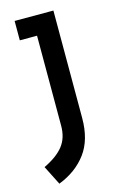

<svg xmlns="http://www.w3.org/2000/svg" viewBox="-115 -541 531 841"><g transform="rotate(-15 150.5 -120.5)"><path d="M45.9 249 2 162.1Q61.5 133.8 90.3 97.7Q119.1 61.5 119.1 5.9V-402.3H41V-490.2H216.8V-2.9Q216.8 95.7 171.4 156.7Q126 217.8 45.9 249Z"/></g></svg>

Font: Sen Medium
Style: Regular
Weight: 500
Designer: Kosal Sen, Philatype
Foundry: Philatype
Version: Version 2.000;gftools[0.9.31]